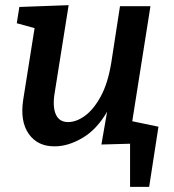

<svg xmlns="http://www.w3.org/2000/svg" viewBox="-20 -556 674 744"><path d="M193 11Q126 12 91.5 -37Q57 -86 70 -170L114 -447L45 -466L55 -529L246 -536L192 -197Q183 -144 196 -113.5Q209 -83 244 -83Q276 -83 309.5 -107.5Q343 -132 370.5 -182.5Q398 -233 411 -312L445 -532H563L492 -83L564 -63L554 -1L373 4L395 -123Q355 -54 299.5 -21.5Q244 11 193 11ZM484 168V-3H435L417 -102L594 -65L558 168Z"/></svg>

Font: Bitter SemiBold
Style: Italic
Weight: 600
Italic angle: -9°
Designer: Sol Matas, and Bitter project Authors
Foundry: Sol Matas
Version: Version 2.001